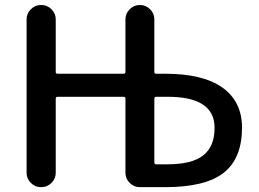

<svg xmlns="http://www.w3.org/2000/svg" viewBox="-20 -774 1040 772"><path d="M600.6 -121.1Q600.6 -113.3 607.4 -113.3H652.3Q752 -113.3 797.4 -149.4Q842.8 -185.5 842.8 -259.8Q842.8 -384.8 655.3 -384.8H607.4Q600.6 -384.8 600.6 -377ZM484.4 -377Q484.4 -384.8 476.6 -384.8H210.9Q204.1 -384.8 204.1 -377V-79.1Q204.1 -55.7 187 -38.6Q169.9 -21.5 146.5 -21.5H144.5Q121.1 -21.5 104 -38.6Q86.9 -55.7 86.9 -79.1V-696.3Q86.9 -719.7 104 -736.8Q121.1 -753.9 144.5 -753.9H146.5Q169.9 -753.9 187 -736.8Q204.1 -719.7 204.1 -696.3V-484.4Q204.1 -477.5 210.9 -477.5H476.6Q484.4 -477.5 484.4 -484.4V-696.3Q484.4 -719.7 501.5 -736.8Q518.6 -753.9 542 -753.9H543Q566.4 -753.9 583.5 -736.8Q600.6 -719.7 600.6 -696.3V-484.4Q600.6 -477.5 607.4 -477.5H644.5Q796.9 -477.5 875 -421.4Q953.1 -365.2 953.1 -260.7Q953.1 -137.7 879.9 -79.6Q806.6 -21.5 644.5 -21.5H596.7H542Q518.6 -21.5 501.5 -38.6Q484.4 -55.7 484.4 -79.1Z"/></svg>

Font: Gen Jyuu Gothic Medium
Style: Regular
Weight: 500
Designer: [Source Han Sans]
Ryoko NISHIZUKA  (kana & ideographs); Paul D. Hunt (Latin, Greek & Cyrillic); Wenlong ZHANG  (bopomofo
Version: Version 1.002.20150607